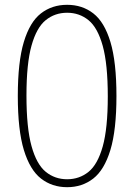

<svg xmlns="http://www.w3.org/2000/svg" viewBox="-20 -769 558 798"><path d="M259 9Q196.5 9 150.5 -26.8Q104.5 -62.5 79.2 -145.5Q54 -228.5 54 -370Q54 -511.5 79 -594.5Q104 -677.5 150 -713.2Q196 -749 259 -749Q322 -749 368 -713.2Q414 -677.5 439 -594.5Q464 -511.5 464 -370Q464 -228.5 438.8 -145.5Q413.5 -62.5 367.5 -26.8Q321.5 9 259 9ZM259 -24Q310 -24 348 -54.8Q386 -85.5 407 -160.5Q428 -235.5 428 -368Q428 -502.5 407 -578.2Q386 -654 348 -685Q310 -716 259 -716Q208 -716 170 -685.2Q132 -654.5 111 -579.5Q90 -504.5 90 -372Q90 -237.5 111 -161.8Q132 -86 170 -55Q208 -24 259 -24Z"/></svg>

Font: Encode Sans Condensed Condensed Thin
Style: Regular
Weight: 100
Width: 3
Designer: Multiple Designers
Foundry: Impallari Type
Version: Version 3.000; ttfautohint (v1.8.3) -l 8 -r 50 -G 200 -x 14 